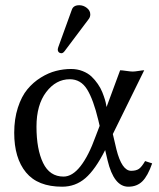

<svg xmlns="http://www.w3.org/2000/svg" viewBox="-20 -702 607 732"><path d="M359.9 -222.2 355 -243.2Q335.9 -322.8 312 -361.3Q288.1 -399.9 246.1 -399.9Q193.4 -399.9 156.2 -351.1Q119.1 -302.2 119.1 -219.2Q119.1 -132.8 144.3 -80.8Q169.4 -28.8 222.2 -28.8Q255.9 -28.8 286.9 -68.4Q317.9 -107.9 344.2 -181.2ZM410.2 -190.9 423.8 -132.8Q444.3 -50.8 480 -50.8Q499 -50.8 509.8 -58.3Q520.5 -65.9 533.2 -87.9L560.1 -79.1Q543.5 -31.2 522.7 -10.7Q502 9.8 469.2 9.8Q414.1 9.8 390.1 -90.8L380.9 -129.9Q343.3 -55.2 305.4 -22.7Q267.6 9.8 216.8 9.8Q124 9.8 79.1 -44.7Q34.2 -99.1 34.2 -195.8Q34.2 -248.5 48.1 -291.5Q62 -334.5 84.2 -361.3Q106.4 -388.2 135.5 -406.2Q164.6 -424.3 193.4 -431.6Q222.2 -439 251 -439Q274.9 -439 295.2 -430.9Q315.4 -422.9 328.9 -410.2Q342.3 -397.5 353 -381.8Q363.8 -366.2 369.9 -350.8Q376 -335.4 379.9 -322.8Q383.8 -309.6 384.8 -301.8L386.2 -293.9L438 -434.1Q445.3 -434.1 461.9 -431.6Q478.5 -429.2 485.8 -429.2Q493.7 -429.2 508.5 -431.6Q523.4 -434.1 529.8 -434.1ZM282.2 -682.1Q297.9 -682.1 311 -671.9Q324.2 -661.6 324.2 -647Q324.2 -636.7 317.9 -628.9L226.1 -506.8Q220.2 -499 213.9 -499Q208 -499 204.1 -502.9Q200.2 -506.8 200.2 -512.2Q200.2 -516.1 202.1 -522L253.9 -665Q259.8 -682.1 282.2 -682.1Z"/></svg>

Font: Linux Biolinum
Style: Regular
Weight: 400
Designer: Philipp H. Poll
Foundry: Philipp H. Poll
Version: Version 0.6.4